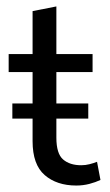

<svg xmlns="http://www.w3.org/2000/svg" viewBox="-20 -564 340 594"><path d="M18.2 -197V-244H80.8V-341H6.8V-396.7H80.8V-529.6L154.4 -544.1V-396.7H266.4V-341H154.4V-244H253.1V-197H135.8L154.4 -211.8V-138.1Q154.4 -88.6 175.2 -70.7Q195.9 -52.8 231.2 -52.8Q244.5 -52.8 257.4 -56.1Q270.2 -59.4 280.2 -63.4L290.8 -7.3Q276.3 -0.3 256.7 4.9Q237.1 10 216.1 10Q155.6 10 118.2 -22.4Q80.8 -54.8 80.8 -127.2V-211.8L101.8 -197Z"/></svg>

Font: Rokkitt SemiBold
Style: Regular
Weight: 600
Designer: Vernon Adams
Foundry: Vernon Adams
Version: Version 3.103